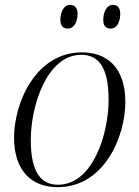

<svg xmlns="http://www.w3.org/2000/svg" viewBox="-20 -762 575 792"><path d="M437 -644C459 -644 476 -667 476 -705C476 -731 464 -742 446 -742C420 -742 406 -712 406 -680C406 -654 418 -644 437 -644ZM260 -644C282 -644 300 -667 300 -705C300 -731 287 -742 269 -742C243 -742 229 -712 229 -680C229 -654 242 -644 260 -644ZM218 10C411 10 497 -200 497 -341C497 -487 418 -546 318 -546C128 -546 38 -339 38 -194C38 -56 112 10 218 10ZM219 0C151 0 107 -49 107 -184C107 -329 175 -536 315 -536C388 -536 428 -482 428 -351C428 -209 363 0 219 0Z"/></svg>

Font: Noto Serif Display Light
Style: Italic
Weight: 300
Italic angle: -12°
Designer: Monotype Design Team
Foundry: Monotype Imaging Inc.
Version: Version 2.009